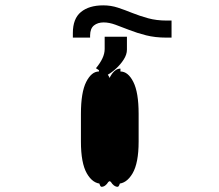

<svg xmlns="http://www.w3.org/2000/svg" viewBox="-20 -752 839 735"><path d="M441.1 -478.3Q470.2 -478.3 490.4 -438.4Q510.7 -398.4 510.7 -316.1V-210.2Q510.7 -127.8 487.4 -88.2Q464.1 -48.7 430.4 -48.7Q397.4 -48.7 372.9 -88.6Q348.4 -128.6 348.4 -206.7V-293.7H450.3V-206.7Q450.3 -150.6 447.6 -112.7Q445 -74.9 440.5 -55.9Q436.1 -36.9 430.4 -36.9Q415.8 -36.9 403.8 -56.5Q391.7 -76 384.8 -114.5Q377.8 -153.1 377.8 -210.2V-316.1Q377.8 -372.9 386.2 -411.6Q394.5 -450.3 408.9 -469.8Q423.3 -489.3 441.1 -489.3ZM358.7 -489.3Q376.4 -489.3 390.4 -470Q404.5 -450.6 412.8 -411.9Q421.2 -373.2 421.2 -316.1V-210.2Q421.2 -153.1 414.2 -114.5Q407.3 -76 395.4 -56.5Q383.5 -36.9 368.6 -36.9Q362.9 -36.9 358.8 -55.9Q354.8 -74.9 352.5 -112.7Q350.1 -150.6 350.1 -206.7V-293.7H451.3V-206.7Q451.7 -128.9 427 -88.8Q402.3 -48.7 368.6 -48.7Q335.2 -48.7 312.5 -88.1Q289.8 -127.5 289.8 -210.2V-316.1Q289.8 -398.4 310 -438.4Q330.3 -478.3 358.7 -478.3ZM347.3 -490.8Q364 -511 372.3 -529.1Q380.7 -547.2 380.7 -564.6V-611.5H465.9V-561.8Q465.9 -543.3 453.5 -524Q441.1 -504.6 423.1 -488.5Q405.2 -472.3 388.5 -463.8ZM636.7 -673.3V-608H616.8Q574.2 -608 539.2 -616.8Q504.3 -625.7 475.3 -637.1Q446.4 -648.4 422.1 -657.3Q397.7 -666.2 376.8 -666.2Q354.4 -666.2 339.8 -654.7Q325.3 -643.1 324.9 -616.5V-608H258.9V-625.7Q258.9 -680.8 290 -706.1Q321 -731.5 375.4 -731.5Q404.5 -731.5 431.3 -722.7Q458.1 -713.8 486.3 -702.4Q514.6 -691.1 546.7 -682.2Q578.8 -673.3 618.3 -673.3Z"/></svg>

Font: DeltaSans SemiBold
Style: Regular
Weight: 600
Designer: Rasmus Andersson
Foundry: rsms
Version: Version 3.012